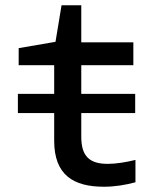

<svg xmlns="http://www.w3.org/2000/svg" viewBox="-20 -700 603 730"><path d="M48 -270H186V-165C186 -34 260 10 375 10C417 10 458 3 495 -7V-92C458 -83 421 -77 390 -77C321 -77 289 -105 289 -180V-270H494V-343H289V-452H487V-539H289V-680H214L191 -541L51 -517V-452H186V-343H48Z"/></svg>

Font: Noto Sans Mono SemiCondensed Medium
Style: Regular
Weight: 500
Width: 4
Designer: Monotype Design Team
Foundry: Monotype Imaging Inc.
Version: Version 2.014